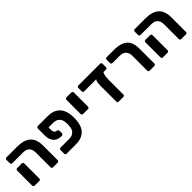

<svg xmlns="http://www.w3.org/2000/svg" viewBox="243 -1659 2746 2746"><g transform="rotate(-45 1616.5 -285.5)"><path d="M460 0Q450 0 443 -7Q436 -14 436 -24V-321Q436 -385 404.5 -419Q373 -453 305 -453H90Q79 -453 72 -460Q65 -467 65 -478V-546Q65 -557 72 -564Q79 -571 90 -571H310Q443 -571 511.5 -510Q580 -449 580 -322V-25Q580 -14 573 -7Q566 0 555 0ZM90 0Q79 0 72 -7Q65 -14 65 -25V-330Q65 -340 72 -347.5Q79 -355 90 -355H185Q195 -355 202 -347.5Q209 -340 209 -330V-25Q209 -14 202 -7Q195 0 185 0Z M819 -448V-399Q820 -374 826.5 -358Q833 -342 848 -337L879 -328Q887 -325 891.5 -316.5Q896 -308 896 -297V-254Q896 -240 883.5 -233Q871 -226 854 -228L813 -235Q780 -241 754.5 -262.5Q729 -284 714 -321Q699 -358 699 -408V-546Q700 -557 706.5 -564Q713 -571 724 -571H920Q1007 -571 1062 -540Q1117 -509 1144.5 -452Q1172 -395 1175 -317Q1176 -302 1176 -285.5Q1176 -269 1175 -254Q1172 -177 1144.5 -119.5Q1117 -62 1062 -31Q1007 0 920 0H736Q725 0 718 -7Q711 -14 711 -25V-99Q711 -109 718 -116Q725 -123 736 -123H915Q972 -123 1006.5 -157.5Q1041 -192 1044 -255Q1045 -270 1045 -285.5Q1045 -301 1044 -316Q1042 -380 1007 -414Q972 -448 915 -448Z M1304 -235Q1293 -235 1286 -242Q1279 -249 1279 -260V-546Q1279 -557 1286 -564Q1293 -571 1304 -571H1404Q1414 -571 1421 -564Q1428 -557 1428 -546V-260Q1428 -249 1421 -242Q1414 -235 1404 -235Z M1787 0Q1765 0 1765 -22V-342Q1765 -404 1778.5 -438Q1792 -472 1820 -472H1964Q1939 -472 1923.5 -431.5Q1908 -391 1908 -332V-22Q1908 -12 1899.5 -6Q1891 0 1881 0ZM1544 -453Q1533 -453 1526 -460Q1519 -467 1519 -478V-546Q1519 -557 1526 -564Q1533 -571 1544 -571H1985Q1995 -571 2002 -564Q2009 -557 2009 -546V-478Q2009 -468 2002.5 -460.5Q1996 -453 1985 -453Z M2416 0Q2405 0 2398 -7Q2391 -14 2391 -24V-321Q2391 -385 2359.5 -419Q2328 -453 2260 -453H2115Q2105 -453 2098 -460Q2091 -467 2091 -478V-546Q2091 -557 2098 -564Q2105 -571 2115 -571H2266Q2355 -571 2415 -546Q2475 -521 2505 -467.5Q2535 -414 2535 -327V-25Q2535 -14 2528 -7Q2521 0 2511 0Z M3054 0Q3044 0 3037 -7Q3030 -14 3030 -24V-321Q3030 -385 2998.5 -419Q2967 -453 2899 -453H2684Q2673 -453 2666 -460Q2659 -467 2659 -478V-546Q2659 -557 2666 -564Q2673 -571 2684 -571H2904Q3037 -571 3105.5 -510Q3174 -449 3174 -322V-25Q3174 -14 3167 -7Q3160 0 3149 0ZM2684 0Q2673 0 2666 -7Q2659 -14 2659 -25V-330Q2659 -340 2666 -347.5Q2673 -355 2684 -355H2779Q2789 -355 2796 -347.5Q2803 -340 2803 -330V-25Q2803 -14 2796 -7Q2789 0 2779 0Z"/></g></svg>

Font: Rubik SemiBold
Style: Regular
Weight: 600
Designer: Hubert and Fischer
Foundry: Hubert and Fischer
Version: Version 2.300;gftools[0.9.30]